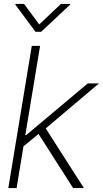

<svg xmlns="http://www.w3.org/2000/svg" viewBox="-20 -962 526 982"><path d="M22.5 0 142.6 -727.5H185.1L109.4 -270.5H113.3L429.2 -535.6H486.3L213.9 -305.2L409.2 0H354L177.2 -276.9L100.1 -213.9L64.9 0ZM103 -941.9 180.7 -836.9 291.5 -941.9H339.4L338.4 -938L190.4 -799.3H161.6L58.6 -938L59.6 -941.9Z"/></svg>

Font: Inter Display Extra Light
Style: Italic
Weight: 200
Italic angle: -9.39999°
Designer: Rasmus Andersson
Foundry: rsms
Version: Version 4.000;git-4fc901f